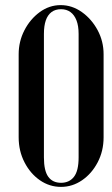

<svg xmlns="http://www.w3.org/2000/svg" viewBox="-20 -725 438 751"><path d="M53 -188Q53 -134.5 75.8 -90.2Q98.5 -46 136 -20Q173.5 6 218.8 6Q263.2 6 301.1 -20Q339 -46 362.1 -90.2Q385.2 -134.5 385.2 -188V-512.8Q385.2 -563.5 361.8 -607.1Q338.2 -650.8 300 -677.9Q261.8 -705 217.2 -705Q172.8 -705 135.2 -677.5Q97.8 -650 75.4 -606.4Q53 -562.8 53 -512.8ZM151.8 -592.2Q151.8 -623.8 159.1 -645.1Q166.5 -666.5 181.5 -677.8Q196.5 -689 218.8 -689Q240.2 -689 255.6 -677.8Q271 -666.5 279.2 -645.2Q287.5 -624 287.5 -592.2V-109.2Q287.5 -56.5 269.1 -33.2Q250.8 -10 218.8 -10Q185.8 -10 168.8 -33.6Q151.8 -57.2 151.8 -109.2Z"/></svg>

Font: Emberly Black
Style: Regular
Weight: 900
Designer: Rajesh Rajput
Foundry: Rajesh Rajput
Version: Version 1.000